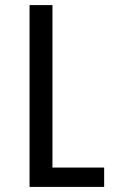

<svg xmlns="http://www.w3.org/2000/svg" viewBox="-20 -734 452 754"><path d="M96 0V-714H186V-76H389V0Z"/></svg>

Font: Noto Sans Armenian
Style: Regular
Weight: 400
Designer: Monotype Design Team
Foundry: Monotype Imaging Inc.
Version: Version 2.007